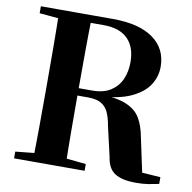

<svg xmlns="http://www.w3.org/2000/svg" viewBox="-83 -827 927 925"><g transform="rotate(10 380.5 -365.0)"><path d="M43 0V-33L200 -49H231L388 -33V0ZM134 0Q136 -86 136.5 -173Q137 -260 137 -349V-394Q137 -483 136.5 -570Q136 -657 134 -744H294Q292 -658 291.5 -569.5Q291 -481 291 -382V-354Q291 -263 291.5 -175Q292 -87 294 0ZM640 14Q574 14 538.5 -8Q503 -30 495 -87L462 -230Q455 -272 442.5 -298.5Q430 -325 406.5 -338Q383 -351 343 -351H217V-387H356Q412 -387 447 -409.5Q482 -432 498.5 -469.5Q515 -507 515 -553Q515 -627 475 -667Q435 -707 357 -707H215V-744H395Q524 -744 593 -694.5Q662 -645 662 -556Q662 -509 636 -468Q610 -427 551 -399Q492 -371 393 -366V-377Q479 -374 526 -354.5Q573 -335 595 -298.5Q617 -262 627 -207L669 -10L591 -44L753 -33V0Q724 6 700 10Q676 14 640 14ZM43 -710V-744H215V-696H200Z"/></g></svg>

Font: Noto Serif KR ExtraLight ExtraBold
Style: Regular
Weight: 800
Version: Version 2.003-H1;hotconv 1.1.1;makeotfexe 2.6.0